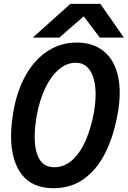

<svg xmlns="http://www.w3.org/2000/svg" viewBox="-20 -954 658 988"><path d="M37 -253.5Q37 -312 49.5 -383Q68.5 -490.5 114.2 -570Q160 -649.5 226.8 -692.2Q293.5 -735 374 -735Q444.5 -735 494.2 -704.2Q544 -673.5 570 -615.5Q596 -557.5 596 -476.5Q596 -426.5 585.5 -368.5Q565.5 -255.5 523 -169.5Q480.5 -83.5 413.5 -34.5Q346.5 14.5 256 14.5Q145 14.5 91 -57.2Q37 -129 37 -253.5ZM463.5 -377Q472 -427 472 -468Q472 -542.5 446 -586.8Q420 -631 370 -631Q323 -631 282.5 -596.5Q242 -562 212.8 -500.5Q183.5 -439 169 -359.5Q158.5 -296.5 158.5 -250Q158.5 -177 182.8 -135.2Q207 -93.5 259.5 -93.5Q311.5 -93.5 352.5 -130.8Q393.5 -168 421.2 -232Q449 -296 463.5 -377ZM342 -934H496.5L617.5 -760.5H493.5L411 -870L285 -760.5H148.5Z"/></svg>

Font: JuliaMono SemiBold
Style: Italic
Weight: 600
Italic angle: -9°
Monospace: yes
Designer: cormullion
Foundry: corm
Version: Version 0.056; ttfautohint (v1.8.4)